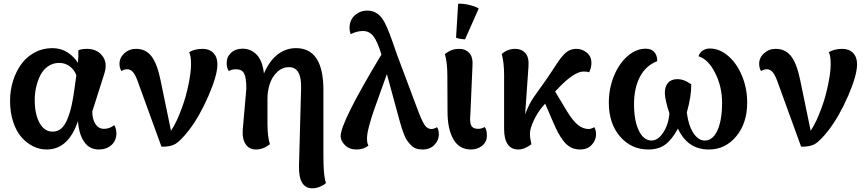

<svg xmlns="http://www.w3.org/2000/svg" viewBox="-20 -790 4670 1034"><path d="M231 15.1Q193.4 15.1 158.7 -2Q124 -19 95.9 -50.8Q67.9 -82.5 51 -133.5Q34.2 -184.6 34.2 -247.1Q34.2 -302.7 50 -353.8Q65.9 -404.8 94.5 -444.3Q123 -483.9 166.5 -507.3Q210 -530.8 262.2 -530.8Q308.1 -530.8 343.5 -507.8Q378.9 -484.9 399.9 -451.2Q403.3 -496.6 401.9 -519Q419.9 -526.9 448.2 -526.9Q501.5 -526.9 531 -489.5Q560.5 -452.1 542 -394L477.1 -189.9Q477.1 -146.5 494.4 -121.3Q511.7 -96.2 540 -96.2Q570.8 -96.2 595.2 -116.2Q606.9 -96.2 606.9 -71.8Q606.9 -33.2 580.3 -9Q553.7 15.1 511.2 15.1Q462.9 15.1 434.1 -24.9Q405.3 -64.9 399.9 -138.2Q348.6 15.1 231 15.1ZM167 -252Q167 -175.3 192.9 -128.2Q218.8 -81.1 263.2 -81.1Q289.6 -81.1 309.1 -97.4Q328.6 -113.8 342.5 -147.2Q356.4 -180.7 365.7 -222.4Q375 -264.2 382.8 -324.2L391.1 -384.8Q380.9 -413.6 356.2 -432.4Q331.5 -451.2 298.8 -451.2Q264.6 -451.2 238 -432.4Q211.4 -413.6 196.5 -383.1Q181.6 -352.5 174.3 -319.1Q167 -285.6 167 -252Z M721.7 -352.1Q709 -387.2 695.8 -402.1Q682.6 -417 664.6 -417Q648.4 -417 633.8 -407.2Q623.5 -423.8 623.5 -446.8Q623.5 -479.5 649.9 -503.2Q676.3 -526.9 712.9 -526.9Q764.6 -526.9 795.4 -487.5Q826.2 -448.2 844.7 -357.9L900.9 -85.9Q931.2 -129.9 960.9 -212.9Q981 -266.6 994.9 -334Q1008.8 -401.4 1008.8 -443.8Q1008.8 -490.7 998.5 -508.8Q1027.8 -526.9 1071.8 -526.9Q1108.4 -526.9 1129.6 -504.4Q1150.9 -481.9 1150.9 -443.8Q1150.9 -385.3 1103.3 -275.1Q1055.7 -165 997.6 -88.9Q952.6 -31.7 925.5 -15.4Q898.4 1 849.6 0Z M1662.6 224.1Q1586.4 224.1 1590.3 100.1L1601.6 -316.9Q1604 -428.2 1536.6 -428.2Q1500 -428.2 1472.7 -402.1Q1445.3 -376 1432.9 -338.1Q1420.4 -300.3 1420.4 -257.8V-126Q1420.4 -53.2 1433.6 -13.2Q1397 15.1 1358.4 15.1Q1321.8 15.1 1302.5 -13.9Q1283.2 -43 1287.6 -95.2L1306.6 -312Q1306.6 -372.1 1294.7 -394.5Q1282.7 -417 1250.5 -417Q1228.5 -417 1212.4 -407.2Q1200.7 -423.8 1200.7 -451.2Q1200.7 -483.9 1224.6 -505.9Q1248.5 -527.8 1286.6 -527.8Q1330.6 -527.8 1362.1 -495.8Q1393.6 -463.9 1401.4 -394Q1431.6 -463.9 1476.1 -497.3Q1520.5 -530.8 1573.7 -530.8Q1721.7 -530.8 1721.7 -305.2V-2.9Q1721.7 -0.5 1721.7 18.8Q1721.7 38.1 1721.7 43.5Q1721.7 48.8 1721.9 67.1Q1722.2 85.4 1722.4 93Q1722.7 100.6 1723.4 116.2Q1724.1 131.8 1725.1 140.4Q1726.1 148.9 1727.5 160.6Q1729 172.4 1731 180.7Q1732.9 189 1735.4 195.8Q1725.1 206.1 1704.1 215.1Q1683.1 224.1 1662.6 224.1Z M2254.4 15.1Q2235.4 15.1 2219.7 9.3Q2204.1 3.4 2192.1 -9.3Q2180.2 -22 2171.6 -34.4Q2163.1 -46.9 2155 -68.1Q2147 -89.4 2142.6 -103.5Q2138.2 -117.7 2131.3 -142.1L2063.5 -391.1Q2053.7 -362.8 2030.3 -298.3Q2006.8 -233.9 1993.4 -195.3Q1980 -156.7 1968 -112.3Q1956.1 -67.9 1956.5 -44.9Q1956.5 -17.1 1964.4 -5.9Q1938 15.1 1900.4 15.1Q1861.3 15.1 1837.9 -8.3Q1814.5 -31.7 1814.5 -57.1Q1814.5 -130.4 2026.9 -484.4Q2028.8 -486.8 2029.8 -488.5Q2030.8 -490.2 2032 -492.2Q2033.2 -494.1 2034.2 -496.1Q2012.7 -567.4 1990.7 -595.2Q1968.8 -623 1934.6 -623Q1902.3 -623 1868.2 -606Q1862.3 -623.5 1862.3 -639.2Q1862.3 -681.6 1890.6 -707.3Q1918.9 -732.9 1958.5 -732.9Q2007.8 -732.9 2039.1 -689.5Q2062.5 -656.2 2095.7 -560.1Q2100.1 -548.3 2108.4 -523.4Q2114.3 -506.8 2117.2 -498L2227.5 -204.1Q2251 -140.6 2266.1 -117.9Q2281.2 -95.2 2303.2 -95.2Q2316.4 -95.2 2333.5 -105Q2343.3 -91.8 2343.3 -64.9Q2343.3 -35.2 2319.8 -10Q2296.4 15.1 2254.4 15.1Z M2516.1 15.1Q2453.6 15.1 2421.9 -39.6Q2390.1 -94.2 2390.1 -189L2389.2 -384.8Q2389.2 -452.1 2376 -499Q2397 -515.1 2414.8 -521Q2432.6 -526.9 2455.1 -526.9Q2487.3 -526.9 2507.8 -504.2Q2528.3 -481.4 2524.4 -433.1L2513.2 -174.8Q2508.8 -132.8 2517.6 -114.5Q2526.4 -96.2 2554.2 -96.2Q2574.2 -96.2 2590.3 -106Q2602.1 -91.3 2602.1 -59.1Q2602.1 -26.4 2577.1 -5.6Q2552.2 15.1 2516.1 15.1ZM2436 -586.9 2447.3 -770Q2473.6 -771.5 2507.3 -763.4Q2541 -755.4 2558.1 -744.1L2484.4 -578.1Q2451.7 -580.1 2436 -586.9Z M2771 15.1Q2733.4 15.1 2714.1 -13.2Q2694.8 -41.5 2694.8 -95.2V-384.8Q2694.8 -453.6 2682.1 -499Q2712.9 -526.9 2754.9 -526.9Q2788.6 -526.9 2809.1 -504.4Q2829.6 -481.9 2826.2 -433.1L2808.1 -173.8Q2830.1 -233.9 2858.9 -272.9L2925.8 -367.2Q2938.5 -385.3 2957 -414.1Q2975.6 -442.9 2986.8 -459.2Q2998 -475.6 3013.7 -493.2Q3029.3 -510.7 3046.4 -518.8Q3063.5 -526.9 3084 -526.9Q3115.7 -526.9 3140.4 -506.3Q3165 -485.8 3165 -451.2Q3165 -424.3 3152.8 -400.9Q3143.1 -404.8 3123 -404.8Q3070.3 -404.8 2980 -308.1L2969.7 -296.9L3031.7 -193.8Q3064.9 -138.7 3092.8 -116.9Q3120.6 -95.2 3149.9 -95.2Q3163.1 -95.2 3180.2 -105Q3189.9 -91.8 3189.9 -64.9Q3189.9 -35.6 3167 -10.3Q3144 15.1 3104 15.1Q3077.1 15.1 3055.2 4.2Q3033.2 -6.8 3015.6 -29.5Q2998 -52.2 2986.1 -74.5Q2974.1 -96.7 2959 -131.8L2916 -231.9L2901.9 -215.8Q2874.5 -184.1 2854.2 -140.4Q2834 -96.7 2834 -70.8Q2834 -45.4 2841.8 -13.2Q2805.2 15.1 2771 15.1Z M3802.7 -528.8Q3855 -528.8 3901.6 -488.8Q3948.2 -448.7 3976.1 -381.3Q4003.9 -314 4003.9 -237.8Q4003.9 -126.5 3944.8 -55.7Q3885.7 15.1 3798.8 15.1Q3740.2 15.1 3699.2 -12.5Q3658.2 -40 3630.9 -97.2Q3598.1 -37.1 3562 -11Q3525.9 15.1 3471.7 15.1Q3379.9 15.1 3319.3 -54.7Q3258.8 -124.5 3258.8 -237.8Q3258.8 -312.5 3285.9 -379.6Q3313 -446.8 3359.1 -487.3Q3405.3 -527.8 3457.5 -527.8Q3486.8 -527.8 3503.2 -510.3Q3519.5 -492.7 3519.5 -460.9Q3457 -436 3425.8 -375.5Q3394.5 -314.9 3394.5 -229Q3394.5 -140.1 3420.4 -86.7Q3446.3 -33.2 3488.8 -33.2Q3523.9 -33.2 3552.2 -76.7Q3580.6 -120.1 3585 -180.2Q3560.5 -252.9 3560.5 -290Q3560.5 -325.2 3578.1 -344.5Q3595.7 -363.8 3627.9 -363.8Q3664.1 -363.8 3702.6 -335.9Q3703.6 -271.5 3678.7 -184.1Q3687 -115.7 3713.6 -74.5Q3740.2 -33.2 3775.9 -33.2Q3818.8 -33.2 3843.8 -88.1Q3868.7 -143.1 3868.7 -236.8Q3868.7 -323.7 3831.1 -397.7Q3793.5 -471.7 3741.7 -486.8Q3748 -506.8 3764.4 -517.8Q3780.8 -528.8 3802.7 -528.8Z M4166.5 -352.1Q4153.8 -387.2 4140.6 -402.1Q4127.4 -417 4109.4 -417Q4093.3 -417 4078.6 -407.2Q4068.4 -423.8 4068.4 -446.8Q4068.4 -479.5 4094.7 -503.2Q4121.1 -526.9 4157.7 -526.9Q4209.5 -526.9 4240.2 -487.5Q4271 -448.2 4289.6 -357.9L4345.7 -85.9Q4376 -129.9 4405.8 -212.9Q4425.8 -266.6 4439.7 -334Q4453.6 -401.4 4453.6 -443.8Q4453.6 -490.7 4443.4 -508.8Q4472.7 -526.9 4516.6 -526.9Q4553.2 -526.9 4574.5 -504.4Q4595.7 -481.9 4595.7 -443.8Q4595.7 -385.3 4548.1 -275.1Q4500.5 -165 4442.4 -88.9Q4397.5 -31.7 4370.4 -15.4Q4343.3 1 4294.4 0Z"/></svg>

Font: Arima
Style: Bold
Weight: 700
Designer: Joana Correia and Natanael Gama
Foundry: NDISCOVER
Version: Version 1.100;Glyphs 3.1.2 (3151)